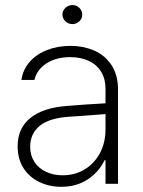

<svg xmlns="http://www.w3.org/2000/svg" viewBox="-20 -717 558 749"><path d="M240.2 -303.7Q276.4 -306.6 319.3 -309.6Q362.3 -312.5 391.6 -314V-371.1Q391.6 -408.7 375 -436.3Q358.4 -463.9 327.4 -479Q296.4 -494.1 253.9 -494.1Q199.7 -494.1 162.1 -470.2Q124.5 -446.3 114.3 -405.3H63.5Q69.3 -445.3 95.5 -475.3Q121.6 -505.4 163.3 -521.7Q205.1 -538.1 255.9 -538.1Q303.7 -538.1 345.7 -520.5Q387.7 -502.9 414.1 -464.4Q440.4 -425.8 440.4 -367.2V0H391.6V-91.8H387.7Q366.2 -46.4 322.5 -17.3Q278.8 11.7 218.8 11.7Q171.9 11.7 133.1 -7.1Q94.2 -25.9 71.5 -61.5Q48.8 -97.2 48.8 -146.5Q48.8 -216.3 97.9 -256.3Q147 -296.4 240.2 -303.7ZM224.6 -33.2Q272.9 -33.2 311 -56.6Q349.1 -80.1 370.4 -120.8Q391.6 -161.6 391.6 -211.9V-272L359.4 -269.5Q279.8 -263.2 250 -261.7Q170.9 -256.3 134.3 -225.6Q97.7 -194.8 97.7 -144.5Q97.7 -110.8 114.3 -85.4Q130.9 -60.1 159.7 -46.6Q188.5 -33.2 224.6 -33.2ZM223.6 -660.2Q223.6 -675.3 235.1 -686.3Q246.6 -697.3 262.7 -697.3Q278.3 -697.3 289.6 -686.3Q300.8 -675.3 300.8 -660.2Q300.8 -645 289.6 -634Q278.3 -623 262.7 -623Q246.6 -623 235.1 -634Q223.6 -645 223.6 -660.2Z"/></svg>

Font: Pretendard ExtraLight
Style: Regular
Weight: 200
Designer: Base glyphs from Inter by Rasmus Andersson; Hangeul glyphs from Noto Sans CJK(Source Han Sans) by Jang Soo-young and Kan
Foundry: Kil Hyung-jin
Version: Version 1.309